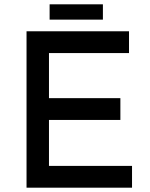

<svg xmlns="http://www.w3.org/2000/svg" viewBox="-20 -870 695 890"><path d="M103 -725H578V-624H207V-415H538V-314H207V-101H592V0H103ZM210 -850H457V-779H210Z"/></svg>

Font: Reem Kufi
Style: Regular
Weight: 400
Designer: Khaled Hosny
Version: Version 1.6